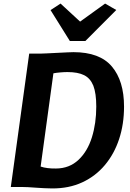

<svg xmlns="http://www.w3.org/2000/svg" viewBox="-20 -1047 728 1075"><path d="M272 8Q228.5 7.5 180.2 3.8Q132 0 104.5 0H40.5L143.5 -747H211.5Q218.5 -747 243.2 -748.2Q268 -749.5 299.2 -751Q330.5 -752.5 356.5 -753.8Q382.5 -755 391 -755Q538.5 -755 606.5 -674.5Q674.5 -594 674.5 -450Q674.5 -352 647 -268.5Q619.5 -185 567.2 -122.8Q515 -60.5 440.5 -26Q366 8.5 272 8ZM294 -103.5Q368.5 -104 419.5 -152Q470 -199.5 494.5 -278Q519 -356.5 519 -450.5Q519 -524.5 502.5 -567.5Q485.5 -609 450.8 -626.2Q416 -643.5 357.5 -643.5Q340 -643.5 316.8 -641.5Q293.5 -639.5 279 -636.5L207.5 -114.5Q224.5 -108.5 247 -105.8Q269.5 -103 294 -103.5ZM371 -817.5 263 -990.5 319 -1027 428.5 -926 568.5 -1027 631 -991 458 -817.5Z"/></svg>

Font: Merriweather Sans Italic
Style: Bold
Weight: 700
Italic angle: -7.5°
Designer: Eben Sorkin
Foundry: Eben Sorkin
Version: Version 1.008; ttfautohint (v1.7.19-72a1) -l 8 -r 50 -G 200 